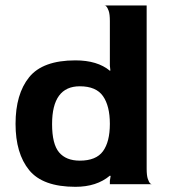

<svg xmlns="http://www.w3.org/2000/svg" viewBox="-20 -711 656 741"><path d="M404 0V-13L407 -32L404 -33Q353 10 271 10Q145 10 92.5 -54.5Q40 -119 40 -233Q40 -348 92.5 -413Q145 -478 271 -478Q356 -478 404 -438L406 -439L404 -458V-630Q404 -656 399.5 -669Q395 -682 389.5 -687Q384 -692 384 -690H546V-60Q546 -34 550.5 -20.5Q555 -7 560.5 -2.5Q566 2 566 0ZM404 -233Q404 -302 377.5 -340Q351 -378 288 -378Q181 -378 181 -232Q181 -155 208 -123Q235 -91 288 -91Q351 -91 377.5 -127.5Q404 -164 404 -233Z"/></svg>

Font: Red Rose Bold
Style: Regular
Weight: 700
Designer: jaikishan Patel
Version: Version 1.000